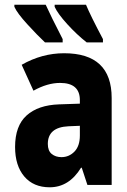

<svg xmlns="http://www.w3.org/2000/svg" viewBox="-20 -785 540 815"><path d="M417 -605V-619Q364 -719 345 -765H212V-756Q225 -727 265.5 -682.5Q306 -638 348 -605ZM246 -605V-619Q196 -716 174 -765H41V-756Q53 -729 96.5 -681.5Q140 -634 171 -605ZM183 -174Q183 -245 271 -249L319 -251V-210Q319 -165 296 -141.5Q273 -118 241 -118Q216 -118 199.5 -131.5Q183 -145 183 -174ZM324 -73H327L351 0H454V-369Q454 -559 252 -559Q158 -559 72 -510L122 -400Q181 -433 235 -433Q319 -433 319 -360V-345L231 -342Q142 -339 93 -295Q44 -251 44 -161Q44 -82 83 -36Q122 10 191 10Q273 10 324 -73Z"/></svg>

Font: Noto Sans Mono UI Condensed ExtraBold
Style: Regular
Weight: 800
Width: 3
Designer: Monotype Design team
Foundry: Monotype Imaging Inc.
Version: 1.000